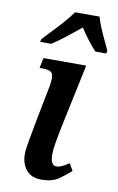

<svg xmlns="http://www.w3.org/2000/svg" viewBox="-88 -815 537 873"><g transform="rotate(10 180.5 -378.0)"><path d="M166 10Q216 10 246.5 -11Q277 -32 300 -54L281 -86Q246 -61 224 -61Q196 -61 196 -112Q196 -132 201.5 -165Q207 -198 212 -223L278 -536H81L71 -489H86Q120 -489 129.5 -474.5Q139 -460 130 -412L100 -259Q92 -214 82.5 -164.5Q73 -115 73 -91Q73 -48 96.5 -19Q120 10 166 10ZM53 -606H104Q138 -628 167.5 -651.5Q197 -675 233 -704Q266 -652 308 -606H358L361 -619Q348 -646 328 -690Q308 -734 299 -766H186Q162 -732 121 -688Q80 -644 56 -619Z"/></g></svg>

Font: Noto Serif SemiCondensed Semi
Style: Italic
Weight: 600
Width: 4
Italic angle: -12°
Designer: Monotype Design Team
Foundry: Monotype Imaging Inc.
Version: Version 1.901